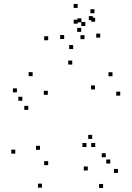

<svg xmlns="http://www.w3.org/2000/svg" viewBox="-20 -917 660 960"><path d="M569.6 -52.4V-72.4H549.6V-52.4ZM508.8 -130.9V-150.9H488.8V-130.9ZM531.3 -99.4V-119.4H511.3V-99.4ZM581.1 -438.8V-458.8H561.1V-438.8ZM542.4 -535.8V-555.8H522.4V-535.8ZM455 -469.8V-489.8H435V-469.8ZM220.8 -91.3V-111.3H200.8V-91.3ZM179.9 -168V-188H159.9V-168ZM219.1 -443V-463H199.1V-443ZM143.2 -536.2V-556.2H123.2V-536.2ZM64.6 -455.2V-475.2H44.6V-455.2ZM121.4 -367.7V-387.7H101.4V-367.7ZM91.7 -413.2V-433.2H71.7V-413.2ZM56.5 -148.8V-168.8H36.5V-148.8ZM189.8 21.2V1.2H169.8V21.2ZM412.4 -182V-202H392.4V-182ZM456.1 -182V-202H436.1V-182ZM440.9 -222.6V-242.6H420.9V-222.6ZM419 -64.6V-84.6H399V-64.6ZM495.4 22.8V2.8H475.4V22.8ZM481.1 -729V-749H461.1V-729ZM444.2 -816.5V-836.5H424.2V-816.5ZM387.1 -805.2V-825.2H367.1V-805.2ZM386 -757.7V-777.7H366V-757.7ZM402.4 -721.2V-741.2H382.4V-721.2ZM345.9 -671.7V-691.7H325.9V-671.7ZM300.8 -721.8V-741.8H280.8V-721.8ZM368.5 -798.6V-818.6H348.5V-798.6ZM406.7 -787.1V-807.1H386.7V-787.1ZM455.8 -808.5V-828.5H435.8V-808.5ZM452.1 -850.9V-870.9H432.1V-850.9ZM368.3 -877.4V-897.4H348.3V-877.4ZM220.9 -715.7V-735.7H200.9V-715.7ZM341.2 -594.2V-614.2H321.2V-594.2Z"/></svg>

Font: Monaspace Radon Dots Var
Style: Regular
Weight: 400
Designer: Riley Cran and the Lettermatic Team
Version: Version 1.100 (Monaspace Radon Dots)